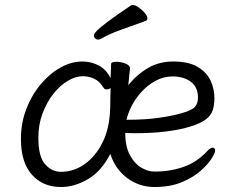

<svg xmlns="http://www.w3.org/2000/svg" viewBox="-20 -733 940 771"><path d="M565 -649Q516 -631 467.5 -614Q419 -597 385 -577Q379 -574 374 -574Q367 -574 362 -579Q357 -584 357 -591Q357 -597 369 -609.5Q381 -622 413.5 -646.5Q446 -671 507 -712Q509 -713 513 -713Q523 -713 536.5 -703.5Q550 -694 561 -681.5Q572 -669 572 -659Q572 -652 565 -649ZM502 -457Q501 -446 499 -429Q497 -412 495 -391Q530 -434 574.5 -460Q619 -486 675 -486Q737 -486 773.5 -464.5Q810 -443 825.5 -409.5Q841 -376 841 -340Q841 -311 834 -290Q827 -269 806.5 -253.5Q786 -238 745 -225Q703 -212 647 -205Q591 -198 521 -198Q512 -198 502.5 -198.5Q493 -199 483 -199Q483 -145 501.5 -110.5Q520 -76 547 -60Q574 -44 600 -44Q664 -44 717.5 -63Q771 -82 811 -125Q818 -133 824 -136.5Q830 -140 834 -140Q844 -140 844 -128Q844 -119 829.5 -96Q815 -73 785 -46.5Q755 -20 709 -1Q663 18 600 18Q540 18 491.5 -17.5Q443 -53 423 -115Q387 -45 333 -13.5Q279 18 225 18Q152 18 108 -31.5Q64 -81 64 -175Q64 -239 85.5 -295Q107 -351 143 -394Q179 -437 222.5 -461.5Q266 -486 311 -486Q346 -486 376.5 -470Q407 -454 424 -419Q425 -439 425.5 -454Q426 -469 426 -475Q426 -485 447 -485Q464 -485 483 -478Q502 -471 502 -459ZM424 -380Q418 -374 408 -374Q400 -374 397 -379Q379 -408 357 -417.5Q335 -427 312 -427Q284 -427 252.5 -408.5Q221 -390 194.5 -356.5Q168 -323 151 -278Q134 -233 134 -180Q134 -104 161 -73.5Q188 -43 225 -43Q275 -43 318.5 -73Q362 -103 390.5 -158.5Q419 -214 422 -291Q423 -305 423 -330Q423 -355 424 -380ZM488 -252Q564 -252 618.5 -260Q673 -268 708 -278Q751 -290 763 -304Q775 -318 775 -341Q775 -383 746.5 -404.5Q718 -426 674 -426Q637 -426 605.5 -409Q574 -392 549.5 -365.5Q525 -339 509.5 -309Q494 -279 488 -252Z"/></svg>

Font: Moon Stars Kai T HW
Style: Regular
Weight: 400
Designer: GuiWonder
Version: Version 1.101